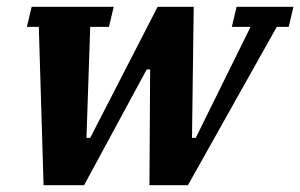

<svg xmlns="http://www.w3.org/2000/svg" viewBox="-20 -544 882 564"><path d="M94 -465H59L73 -524H314L300 -465H245L234 -139H245L443 -524H549L544 -139H555L716 -465H661L675 -524H842L828 -465H793L532 0H419L421 -340H411L227 0H108Z"/></svg>

Font: IBM Plex Serif
Style: Bold Italic
Weight: 700
Italic angle: -14°
Designer: Mike Abbink, Paul van der Laan, Pieter van Rosmalen
Foundry: Bold Monday
Version: Version 3.001